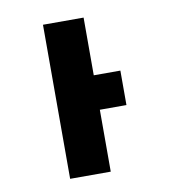

<svg xmlns="http://www.w3.org/2000/svg" viewBox="-67 -612 634 675"><g transform="rotate(-10 250.0 -275.0)"><path d="M130 0V-550H275V-344H370V-221H275V0Z"/></g></svg>

Font: Noto Sans Mono Condensed Extra
Style: Regular
Weight: 800
Width: 3
Designer: Monotype Design Team
Foundry: Monotype Imaging Inc.
Version: Version 1.900